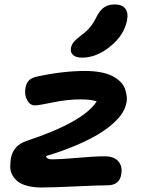

<svg xmlns="http://www.w3.org/2000/svg" viewBox="-20 -830 656 860"><path d="M348.1 -571.8Q319.8 -571.8 306.9 -584Q293.9 -596.2 297.9 -616.2Q301.3 -631.3 311.5 -643.3Q321.8 -655.3 342.8 -670.9Q369.1 -690.4 383.8 -708.5Q398.4 -726.6 413.1 -755.9Q429.2 -786.6 448.2 -798.3Q467.3 -810.1 493.2 -810.1Q527.3 -810.1 541.5 -791Q555.7 -772 548.8 -737.8Q535.6 -671.9 473.6 -621.8Q411.6 -571.8 348.1 -571.8ZM167 9.8Q129.9 9.8 102.3 2.4Q74.7 -4.9 59.3 -17.3Q43.9 -29.8 34.9 -46.6Q25.9 -63.5 25.9 -82.3Q25.9 -101.1 28.8 -121.1Q40 -179.7 100.1 -199.2Q354 -283.2 413.1 -376Q387.7 -384.8 340.8 -384.8Q281.2 -384.8 216.8 -371.3Q152.3 -357.9 136.2 -357.9Q114.3 -357.9 101.3 -382.1Q88.4 -406.2 94.2 -437Q98.1 -457.5 109.4 -469.5Q120.6 -481.4 145 -486.8Q260.7 -512.2 361.8 -512.2Q400.9 -512.2 432.6 -505.9Q464.4 -499.5 484.6 -488.8Q504.9 -478 519.5 -463.4Q534.2 -448.7 539.8 -432.4Q545.4 -416 547.6 -398.4Q549.8 -380.9 544.9 -363.8Q540.5 -343.8 526.9 -322.3Q513.2 -300.8 485.4 -275.9Q457.5 -251 418 -227.3Q378.4 -203.6 318.8 -178.2Q259.3 -152.8 186 -130.9Q188.5 -116.2 213.9 -116.2Q249 -116.2 326.4 -123Q403.8 -129.9 448.2 -129.9Q491.7 -129.9 510.7 -106.7Q529.8 -83.5 522.9 -47.9Q514.6 0 460.9 0Q422.9 0 318.8 4.9Q214.8 9.8 167 9.8Z"/></svg>

Font: Shantell Sans Normal
Style: Italic
Weight: 600
Italic angle: -11.31°
Designer: Stephen Nixon, Anya Danilova, Shantell Martin
Foundry: Arrow Type
Version: Version 1.006;[559af2be0]